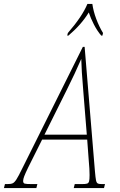

<svg xmlns="http://www.w3.org/2000/svg" viewBox="-78 -951 609 971"><path d="M453 -20 448 0H295L300 -20H336Q355 -20 362.5 -22.5Q370 -25 372.5 -34Q375 -43 375 -66Q375 -95 371 -137L363 -245H135L64 -103Q50 -74 44.5 -59.5Q39 -45 39 -36Q39 -25 46.5 -22.5Q54 -20 85 -20H111L106 0H-58L-53 -20H-41Q-23 -20 -14 -24Q-5 -28 5 -43.5Q15 -59 34 -98L341 -714H350L402 -86Q405 -52 407.5 -39.5Q410 -27 416 -23.5Q422 -20 438 -20ZM361 -270 343 -493Q334 -597 333 -653Q303 -583 258 -493L147 -270ZM265 -784Q338 -868 364 -931H389Q394 -895 408.5 -856Q423 -817 443 -784L440 -771H434Q414 -794 397 -827Q380 -860 371 -888Q333 -826 268 -771H262Z"/></svg>

Font: Noto Serif CondThin
Style: Italic
Weight: 250
Width: 3
Italic angle: -12°
Designer: Monotype Design Team
Foundry: Monotype Imaging Inc.
Version: Version 1.001